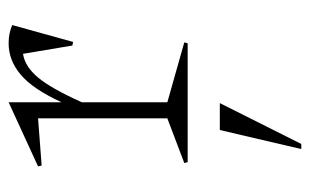

<svg xmlns="http://www.w3.org/2000/svg" viewBox="-156 -297 715 443"><g transform="rotate(-90 201.5 -75.5)"><path d="M187 -46.9 325.2 -7.8 323.2 0H48.8L46.9 -7.8L149.9 -46.9V-345.2L41 -336.9L39.1 -345.2L187 -413.1V-291Q217.3 -356.9 250.5 -385Q283.7 -413.1 323.2 -413.1Q346.2 -413.1 365.2 -404.8L326.2 -264.2L317.9 -266.1L298.8 -379.9Q269.5 -375.5 244.1 -345.2Q218.8 -314.9 187 -244.1ZM79.1 262.2 123 74.2H185.1L90.8 262.2Z"/></g></svg>

Font: Halibut Cnd Thin
Style: Regular
Weight: 250
Width: 3
Designer: Matteo Maggi
Foundry: Collletttivo
Version: Version 3.080 | FøM Fix